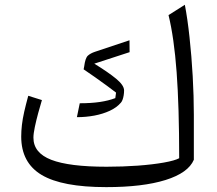

<svg xmlns="http://www.w3.org/2000/svg" viewBox="-20 -764 893 791"><path d="M778.6 -105.8V-291.3Q778.6 -367.4 773.9 -450.5Q769.2 -533.5 760.8 -610.5Q752.5 -687.6 741.5 -744.3L674.3 -701.8Q697.2 -608.3 707.7 -466.3Q718.2 -324.3 718.2 -112.2Q700.5 -102.4 655.1 -94.3Q609.8 -86.2 548 -81.6Q486.3 -77.1 419.3 -77.1Q265 -77.1 191.3 -105.6Q117.7 -134.1 117.7 -196.8Q117.7 -213.4 123.5 -240.9Q129.3 -268.4 137.4 -298.3Q145.5 -328.2 152.7 -351.7L96.4 -369.4Q86.5 -333 79.8 -303.7Q73.2 -274.4 70.3 -249.4Q67.4 -224.4 67.4 -201.4Q67.4 -93.5 151.6 -43.3Q235.8 6.9 417.7 6.9Q568.3 6.9 661.9 -22.4Q755.6 -51.7 778.6 -105.8ZM513.5 -598.1 371.5 -550.7Q352.6 -544.4 341.9 -534.6Q331.2 -524.8 326.8 -490L324.5 -478.4Q345.7 -464.3 371.6 -445.9Q397.5 -427.5 421 -410.4Q444.5 -393.3 458.1 -382.5L455 -359.8Q426.9 -349.1 391.4 -343.9Q355.9 -338.6 308.6 -338.6L296.8 -281.3Q333.9 -281.3 368.8 -287.8Q403.7 -294.4 432.3 -307.6Q461 -320.9 478.1 -341.1Q481.7 -344.8 484.7 -352.6Q487.7 -360.3 489.4 -370.5Q491.2 -380.8 491.2 -391.3Q491.2 -412.6 458.6 -439.5Q426 -466.4 368.5 -501.7L513.9 -549.1Z"/></svg>

Font: Pinar-VF-FD
Style: Regular
Weight: 300
Designer: Amin Abedi
Version: Version 3.0